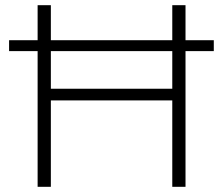

<svg xmlns="http://www.w3.org/2000/svg" viewBox="-20 -720 860 740"><path d="M695 -700V0H644V-333H176V0H125V-700H176V-378H644V-700ZM15 -565H804V-523H15Z"/></svg>

Font: Hilab Light
Style: Regular
Weight: 300
Designer: Cristianderson Lima
Foundry: Cristianderson
Version: Version 1.0